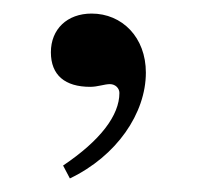

<svg xmlns="http://www.w3.org/2000/svg" viewBox="-20 -122 290 283"><path d="M83 141C152 108 195 45 195 -15C195 -67 160 -102 115 -102C79 -102 55 -79 55 -45C55 -11 76 6 113 6C124 6 134 2 142 2C150 2 156 8 156 15C156 48 128 85 73 122Z"/></svg>

Font: XITS
Style: Regular
Weight: 400
Designer: MicroPress Inc., with final additions and corrections provided by Coen Hoffman, Elsevier (retired)
Version: Version 1.302